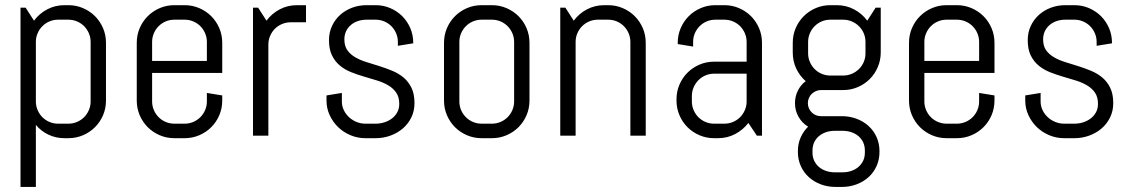

<svg xmlns="http://www.w3.org/2000/svg" viewBox="-20 -530 4424 750"><path d="M394 -137.2Q394 -106.9 382.6 -80.1Q371.1 -53.2 351.1 -33.2Q331.1 -13.2 304.2 -1.7Q277.3 9.8 247.1 9.8H231.9Q198.2 9.8 169.4 -3.9Q140.6 -17.6 120.1 -42V200.2H60.1V-500H80.1L112.8 -449.2Q133.3 -477.1 164.3 -493.4Q195.3 -509.8 231.9 -509.8H247.1Q277.3 -509.8 304.2 -498.3Q331.1 -486.8 351.1 -466.8Q371.1 -446.8 382.6 -419.9Q394 -393.1 394 -362.8V-137.2ZM334 -366.2Q334 -384.3 327.1 -400.1Q320.3 -416 308.6 -427.7Q296.9 -439.5 281 -446.3Q265.1 -453.1 247.1 -453.1H207Q189 -453.1 173.1 -446.3Q157.2 -439.5 145.5 -427.7Q133.8 -416 127 -400.1Q120.1 -384.3 120.1 -366.2V-133.8Q120.1 -115.7 127 -99.9Q133.8 -84 145.5 -72.3Q157.2 -60.5 173.1 -53.7Q189 -46.9 207 -46.9H247.1Q265.1 -46.9 281 -53.7Q296.9 -60.5 308.6 -72.3Q320.3 -84 327.1 -99.9Q334 -115.7 334 -133.8Z M848.1 -137.2Q848.1 -106.9 836.7 -80.1Q825.2 -53.2 805.2 -33.2Q785.2 -13.2 758.3 -1.7Q731.4 9.8 701.2 9.8H661.1Q630.9 9.8 604 -1.7Q577.1 -13.2 557.1 -33.2Q537.1 -53.2 525.6 -80.1Q514.2 -106.9 514.2 -137.2V-362.8Q514.2 -393.1 525.6 -419.9Q537.1 -446.8 557.1 -466.8Q577.1 -486.8 604 -498.3Q630.9 -509.8 661.1 -509.8H701.2Q731.4 -509.8 758.3 -498.3Q785.2 -486.8 805.2 -466.8Q825.2 -446.8 836.7 -419.9Q848.1 -393.1 848.1 -362.8V-245.1H574.2V-133.8Q574.2 -115.7 581.1 -99.9Q587.9 -84 599.6 -72.3Q611.3 -60.5 627.2 -53.7Q643.1 -46.9 661.1 -46.9H701.2Q719.2 -46.9 735.1 -53.7Q751 -60.5 762.7 -72.3Q774.4 -84 781.2 -99.9Q788.1 -115.7 788.1 -133.8V-167L848.1 -157.2V-137.2ZM788.1 -366.2Q788.1 -384.3 781.2 -400.1Q774.4 -416 762.7 -427.7Q751 -439.5 735.1 -446.3Q719.2 -453.1 701.2 -453.1H661.1Q643.1 -453.1 627.2 -446.3Q611.3 -439.5 599.6 -427.7Q587.9 -416 581.1 -400.1Q574.2 -384.3 574.2 -366.2V-292H788.1Z M1115.2 -442.9Q1097.2 -442.9 1081.3 -436Q1065.4 -429.2 1053.7 -417.5Q1042 -405.8 1035.2 -389.9Q1028.3 -374 1028.3 -356V0H968.3V-500H988.3L1021 -449.2Q1041.5 -477.1 1072.5 -493.4Q1103.5 -509.8 1140.1 -509.8H1175.3V-442.9Z M1599.1 -127Q1599.1 -96.7 1586.9 -71.5Q1574.7 -46.4 1553.7 -28.3Q1532.7 -10.3 1505.1 -0.2Q1477.5 9.8 1447.3 9.8H1407.2Q1377 9.8 1349.4 -1.7Q1321.8 -13.2 1301 -33.2Q1280.3 -53.2 1267.8 -80.1Q1255.4 -106.9 1255.4 -137.2V-157.2L1315.4 -167V-133.8Q1315.4 -115.7 1323 -99.9Q1330.6 -84 1343.3 -72.3Q1356 -60.5 1372.6 -53.7Q1389.2 -46.9 1407.2 -46.9H1447.3Q1465.3 -46.9 1481.9 -52.2Q1498.5 -57.6 1511.5 -67.6Q1524.4 -77.6 1532 -91.8Q1539.6 -106 1539.6 -124Q1539.6 -150.9 1527.8 -168Q1516.1 -185.1 1496.8 -196.5Q1477.5 -208 1452.9 -215.6Q1428.2 -223.1 1402.3 -230.7Q1376.5 -238.3 1351.8 -248Q1327.1 -257.8 1307.9 -273.7Q1288.6 -289.6 1276.9 -313.5Q1265.1 -337.4 1265.1 -373Q1265.1 -403.3 1276.9 -428.5Q1288.6 -453.6 1308.6 -471.7Q1328.6 -489.7 1355.2 -499.8Q1381.8 -509.8 1412.1 -509.8H1447.3Q1477.5 -509.8 1504.4 -498.3Q1531.2 -486.8 1551.3 -466.8Q1571.3 -446.8 1582.8 -419.9Q1594.2 -393.1 1594.2 -362.8V-360.8L1534.2 -351.1V-366.2Q1534.2 -384.3 1527.3 -400.1Q1520.5 -416 1508.8 -427.7Q1497.1 -439.5 1481.2 -446.3Q1465.3 -453.1 1447.3 -453.1H1412.1Q1394 -453.1 1378.2 -447.8Q1362.3 -442.4 1350.6 -432.4Q1338.9 -422.4 1332 -408.2Q1325.2 -394 1325.2 -376Q1325.2 -350.1 1336.9 -333.7Q1348.6 -317.4 1367.9 -306.2Q1387.2 -294.9 1411.9 -287.4Q1436.5 -279.8 1462.2 -271.7Q1487.8 -263.7 1512.5 -253.4Q1537.1 -243.2 1556.4 -227.1Q1575.7 -210.9 1587.4 -186.8Q1599.1 -162.6 1599.1 -127Z M2048.3 -137.2Q2048.3 -106.9 2036.9 -80.1Q2025.4 -53.2 2005.4 -33.2Q1985.4 -13.2 1958.5 -1.7Q1931.6 9.8 1901.4 9.8H1861.3Q1831.1 9.8 1804.2 -1.7Q1777.3 -13.2 1757.3 -33.2Q1737.3 -53.2 1725.8 -80.1Q1714.4 -106.9 1714.4 -137.2V-362.8Q1714.4 -393.1 1725.8 -419.9Q1737.3 -446.8 1757.3 -466.8Q1777.3 -486.8 1804.2 -498.3Q1831.1 -509.8 1861.3 -509.8H1901.4Q1931.6 -509.8 1958.5 -498.3Q1985.4 -486.8 2005.4 -466.8Q2025.4 -446.8 2036.9 -419.9Q2048.3 -393.1 2048.3 -362.8V-137.2ZM1988.3 -366.2Q1988.3 -384.3 1981.4 -400.1Q1974.6 -416 1962.9 -427.7Q1951.2 -439.5 1935.3 -446.3Q1919.4 -453.1 1901.4 -453.1H1861.3Q1843.3 -453.1 1827.4 -446.3Q1811.5 -439.5 1799.8 -427.7Q1788.1 -416 1781.2 -400.1Q1774.4 -384.3 1774.4 -366.2V-133.8Q1774.4 -115.7 1781.2 -99.9Q1788.1 -84 1799.8 -72.3Q1811.5 -60.5 1827.4 -53.7Q1843.3 -46.9 1861.3 -46.9H1901.4Q1919.4 -46.9 1935.3 -53.7Q1951.2 -60.5 1962.9 -72.3Q1974.6 -84 1981.4 -99.9Q1988.3 -115.7 1988.3 -133.8Z M2442.4 0V-366.2Q2442.4 -384.3 2435.5 -400.1Q2428.7 -416 2417 -427.7Q2405.3 -439.5 2389.4 -446.3Q2373.5 -453.1 2355.5 -453.1H2315.4Q2297.4 -453.1 2281.5 -446.3Q2265.6 -439.5 2253.9 -427.7Q2242.2 -416 2235.4 -400.1Q2228.5 -384.3 2228.5 -366.2V0H2168.5V-500H2188.5L2221.2 -449.2Q2241.7 -477.1 2272.7 -493.4Q2303.7 -509.8 2340.3 -509.8H2355.5Q2385.7 -509.8 2412.6 -498.3Q2439.5 -486.8 2459.5 -466.8Q2479.5 -446.8 2491 -419.9Q2502.4 -393.1 2502.4 -362.8V0Z M2936.5 0 2903.3 -49.8Q2882.8 -22.9 2852.1 -6.6Q2821.3 9.8 2784.7 9.8H2769.5Q2739.3 9.8 2712.4 -1.7Q2685.5 -13.2 2665.5 -33.2Q2645.5 -53.2 2634 -80.1Q2622.6 -106.9 2622.6 -137.2V-142.1Q2622.6 -172.4 2634 -199.2Q2645.5 -226.1 2665.5 -246.1Q2685.5 -266.1 2712.4 -277.6Q2739.3 -289.1 2769.5 -289.1H2896.5V-366.2Q2896.5 -384.3 2889.6 -400.1Q2882.8 -416 2871.1 -427.7Q2859.4 -439.5 2843.5 -446.3Q2827.6 -453.1 2809.6 -453.1H2774.4Q2756.3 -453.1 2740.5 -446.3Q2724.6 -439.5 2712.9 -427.7Q2701.2 -416 2694.3 -400.1Q2687.5 -384.3 2687.5 -366.2V-348.1L2627.4 -357.9V-362.8Q2627.4 -393.1 2638.9 -419.9Q2650.4 -446.8 2670.4 -466.8Q2690.4 -486.8 2717.3 -498.3Q2744.1 -509.8 2774.4 -509.8H2809.6Q2839.8 -509.8 2866.7 -498.3Q2893.6 -486.8 2913.6 -466.8Q2933.6 -446.8 2945.1 -419.9Q2956.5 -393.1 2956.5 -362.8V0ZM2896.5 -242.2H2769.5Q2751.5 -242.2 2735.6 -235.4Q2719.7 -228.5 2708 -216.6Q2696.3 -204.6 2689.5 -188.7Q2682.6 -172.9 2682.6 -154.8V-133.8Q2682.6 -115.7 2689.5 -99.9Q2696.3 -84 2708 -72.3Q2719.7 -60.5 2735.6 -53.7Q2751.5 -46.9 2769.5 -46.9H2809.6Q2827.6 -46.9 2843.5 -53.7Q2859.4 -60.5 2871.1 -72.3Q2882.8 -84 2889.6 -99.9Q2896.5 -115.7 2896.5 -133.8Z M3415.5 63Q3415.5 93.3 3404.1 118.7Q3392.6 144 3372.6 162.1Q3352.5 180.2 3325.7 190.2Q3298.8 200.2 3268.6 200.2H3243.7Q3213.4 200.2 3186.5 190.2Q3159.7 180.2 3139.6 162.1Q3119.6 144 3108.2 118.7Q3096.7 93.3 3096.7 63V61Q3096.7 31.7 3107.4 7.3Q3118.2 -17.1 3136.7 -35.2Q3113.3 -49.3 3099.4 -73.5Q3085.4 -97.7 3085.4 -127Q3085.4 -153.3 3096.7 -176Q3107.9 -198.7 3127.4 -212.9Q3104 -233.4 3090.3 -262.2Q3076.7 -291 3076.7 -325.2V-362.8Q3076.7 -393.1 3088.1 -419.9Q3099.6 -446.8 3119.6 -466.8Q3139.6 -486.8 3166.5 -498.3Q3193.4 -509.8 3223.6 -509.8H3248.5Q3285.2 -509.8 3316.2 -493.4Q3347.2 -477.1 3367.7 -449.2L3400.4 -500H3420.4V-325.2Q3420.4 -294.9 3408.9 -268.1Q3397.5 -241.2 3377.4 -221.2Q3357.4 -201.2 3330.6 -189.7Q3303.7 -178.2 3273.4 -178.2H3186.5Q3176.3 -178.2 3167 -174.1Q3157.7 -169.9 3150.6 -163.1Q3143.6 -156.2 3139.6 -146.7Q3135.7 -137.2 3135.7 -127Q3135.7 -116.7 3139.6 -107.4Q3143.6 -98.1 3150.6 -91.1Q3157.7 -84 3167 -80.1Q3176.3 -76.2 3186.5 -76.2H3268.6Q3298.8 -76.2 3325.7 -66.2Q3352.5 -56.2 3372.6 -38.1Q3392.6 -20 3404.1 5.4Q3415.5 30.8 3415.5 61V63ZM3360.8 -366.2Q3360.8 -384.3 3354 -400.1Q3347.2 -416 3335.2 -427.7Q3323.2 -439.5 3307.4 -446.3Q3291.5 -453.1 3273.4 -453.1H3223.6Q3205.6 -453.1 3189.7 -446.3Q3173.8 -439.5 3162.1 -427.7Q3150.4 -416 3143.6 -400.1Q3136.7 -384.3 3136.7 -366.2V-321.8Q3136.7 -303.7 3143.6 -287.8Q3150.4 -272 3162.1 -260.3Q3173.8 -248.5 3189.7 -241.7Q3205.6 -234.9 3223.6 -234.9H3273.4Q3291.5 -234.9 3307.4 -241.7Q3323.2 -248.5 3335.2 -260.3Q3347.2 -272 3354 -287.8Q3360.8 -303.7 3360.8 -321.8ZM3358.4 58.1Q3358.4 40 3351.6 25.6Q3344.7 11.2 3333 1.5Q3321.3 -8.3 3305.4 -13.7Q3289.6 -19 3271.5 -19H3240.7Q3222.7 -19 3206.8 -13.7Q3190.9 -8.3 3179.2 1.5Q3167.5 11.2 3160.6 25.6Q3153.8 40 3153.8 58.1V65.9Q3153.8 84 3160.6 98.1Q3167.5 112.3 3179.2 122.3Q3190.9 132.3 3206.8 137.7Q3222.7 143.1 3240.7 143.1H3271.5Q3289.6 143.1 3305.4 137.7Q3321.3 132.3 3333 122.3Q3344.7 112.3 3351.6 98.1Q3358.4 84 3358.4 65.9Z M3864.7 -137.2Q3864.7 -106.9 3853.3 -80.1Q3841.8 -53.2 3821.8 -33.2Q3801.8 -13.2 3774.9 -1.7Q3748 9.8 3717.8 9.8H3677.7Q3647.5 9.8 3620.6 -1.7Q3593.8 -13.2 3573.7 -33.2Q3553.7 -53.2 3542.2 -80.1Q3530.8 -106.9 3530.8 -137.2V-362.8Q3530.8 -393.1 3542.2 -419.9Q3553.7 -446.8 3573.7 -466.8Q3593.8 -486.8 3620.6 -498.3Q3647.5 -509.8 3677.7 -509.8H3717.8Q3748 -509.8 3774.9 -498.3Q3801.8 -486.8 3821.8 -466.8Q3841.8 -446.8 3853.3 -419.9Q3864.7 -393.1 3864.7 -362.8V-245.1H3590.8V-133.8Q3590.8 -115.7 3597.7 -99.9Q3604.5 -84 3616.2 -72.3Q3627.9 -60.5 3643.8 -53.7Q3659.7 -46.9 3677.7 -46.9H3717.8Q3735.8 -46.9 3751.7 -53.7Q3767.6 -60.5 3779.3 -72.3Q3791 -84 3797.9 -99.9Q3804.7 -115.7 3804.7 -133.8V-167L3864.7 -157.2V-137.2ZM3804.7 -366.2Q3804.7 -384.3 3797.9 -400.1Q3791 -416 3779.3 -427.7Q3767.6 -439.5 3751.7 -446.3Q3735.8 -453.1 3717.8 -453.1H3677.7Q3659.7 -453.1 3643.8 -446.3Q3627.9 -439.5 3616.2 -427.7Q3604.5 -416 3597.7 -400.1Q3590.8 -384.3 3590.8 -366.2V-292H3804.7Z M4328.6 -127Q4328.6 -96.7 4316.4 -71.5Q4304.2 -46.4 4283.2 -28.3Q4262.2 -10.3 4234.6 -0.2Q4207 9.8 4176.8 9.8H4136.7Q4106.4 9.8 4078.9 -1.7Q4051.3 -13.2 4030.5 -33.2Q4009.8 -53.2 3997.3 -80.1Q3984.9 -106.9 3984.9 -137.2V-157.2L4044.9 -167V-133.8Q4044.9 -115.7 4052.5 -99.9Q4060.1 -84 4072.8 -72.3Q4085.4 -60.5 4102.1 -53.7Q4118.7 -46.9 4136.7 -46.9H4176.8Q4194.8 -46.9 4211.4 -52.2Q4228 -57.6 4241 -67.6Q4253.9 -77.6 4261.5 -91.8Q4269 -106 4269 -124Q4269 -150.9 4257.3 -168Q4245.6 -185.1 4226.3 -196.5Q4207 -208 4182.4 -215.6Q4157.7 -223.1 4131.8 -230.7Q4106 -238.3 4081.3 -248Q4056.6 -257.8 4037.4 -273.7Q4018.1 -289.6 4006.3 -313.5Q3994.6 -337.4 3994.6 -373Q3994.6 -403.3 4006.3 -428.5Q4018.1 -453.6 4038.1 -471.7Q4058.1 -489.7 4084.7 -499.8Q4111.3 -509.8 4141.6 -509.8H4176.8Q4207 -509.8 4233.9 -498.3Q4260.7 -486.8 4280.8 -466.8Q4300.8 -446.8 4312.3 -419.9Q4323.7 -393.1 4323.7 -362.8V-360.8L4263.7 -351.1V-366.2Q4263.7 -384.3 4256.8 -400.1Q4250 -416 4238.3 -427.7Q4226.6 -439.5 4210.7 -446.3Q4194.8 -453.1 4176.8 -453.1H4141.6Q4123.5 -453.1 4107.7 -447.8Q4091.8 -442.4 4080.1 -432.4Q4068.4 -422.4 4061.5 -408.2Q4054.7 -394 4054.7 -376Q4054.7 -350.1 4066.4 -333.7Q4078.1 -317.4 4097.4 -306.2Q4116.7 -294.9 4141.4 -287.4Q4166 -279.8 4191.7 -271.7Q4217.3 -263.7 4241.9 -253.4Q4266.6 -243.2 4285.9 -227.1Q4305.2 -210.9 4316.9 -186.8Q4328.6 -162.6 4328.6 -127Z"/></svg>

Font: Abel
Style: Regular
Weight: 400
Designer: Matthew Desmond
Foundry: Matthew Desmond
Version: Version 1.002